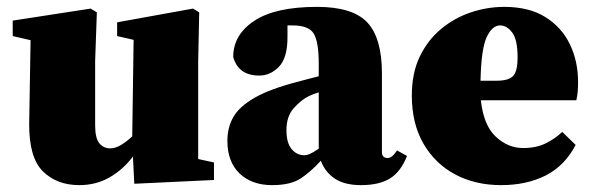

<svg xmlns="http://www.w3.org/2000/svg" viewBox="-20 -523 1723 559"><path d="M371 12 367 -67Q337 -28 298 -6Q259 16 211 16Q145 16 104.5 -24.5Q64 -65 65 -164L69 -406L17 -418V-463L244 -498L262 -487L257 -345V-159Q257 -120 269.5 -105.5Q282 -91 301 -91Q316 -91 332.5 -101Q349 -111 365 -126L369 -407L321 -418V-458L542 -498L560 -487L557 -345V-60L603 -50V1Z M1031 16Q984 16 955.5 -2.5Q927 -21 914 -55Q885 -23 855.5 -3.5Q826 16 772 16Q713 16 677.5 -18Q642 -52 642 -113Q642 -152 659.5 -182.5Q677 -213 721.5 -238.5Q766 -264 847 -285Q859 -288 875 -292.5Q891 -297 908 -301V-337Q908 -401 893.5 -425Q879 -449 832 -449Q828 -449 824.5 -449Q821 -449 817 -449V-415Q817 -354 792 -328.5Q767 -303 735 -303Q674 -303 659 -357Q659 -422 720.5 -462.5Q782 -503 903 -503Q1007 -503 1049.5 -457.5Q1092 -412 1092 -309V-80Q1092 -63 1109 -63Q1115 -63 1121 -67.5Q1127 -72 1136 -85L1165 -69Q1147 -23 1115.5 -3.5Q1084 16 1031 16ZM814 -144Q814 -107 829 -89Q844 -71 866 -71Q873 -71 881.5 -74.5Q890 -78 908 -90V-254Q893 -250 879 -243Q858 -233 836 -209Q814 -185 814 -144Z M1436 -449Q1413 -449 1397 -415Q1381 -381 1379 -288H1426Q1462 -288 1474.5 -302.5Q1487 -317 1487 -355Q1487 -407 1471.5 -428Q1456 -449 1436 -449ZM1439 16Q1364 16 1305.5 -15Q1247 -46 1213 -104.5Q1179 -163 1179 -245Q1179 -310 1202 -358Q1225 -406 1264 -438.5Q1303 -471 1351 -487Q1399 -503 1448 -503Q1520 -503 1567.5 -473.5Q1615 -444 1639 -394.5Q1663 -345 1663 -284Q1663 -268 1662 -256.5Q1661 -245 1658 -231H1380Q1388 -158 1423.5 -125Q1459 -92 1503 -92Q1541 -92 1568.5 -105.5Q1596 -119 1617 -139L1656 -101Q1624 -40 1568.5 -12Q1513 16 1439 16Z"/></svg>

Font: Source Serif Pro Black
Style: Regular
Weight: 900
Designer: Frank Grießhammer
Foundry: Adobe Systems Incorporated
Version: Version 3.001;hotconv 1.0.111;makeotfexe 2.5.65597